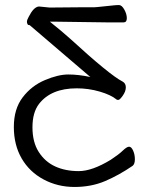

<svg xmlns="http://www.w3.org/2000/svg" viewBox="-20 -727 592 763"><path d="M507 -68Q453 -31 398 -7.5Q343 16 276 16Q209 16 153 -14Q97 -44 66 -97.5Q35 -151 35 -222.5Q35 -294 70 -340Q105 -386 158 -408.5Q211 -431 251.5 -431Q292 -431 339 -421Q305 -450 225.5 -518Q146 -586 98 -627Q92 -627 90 -630Q87 -635 87 -640Q87 -648 94 -660Q113 -698 133 -701H137L177 -697L291 -698H353L367 -699Q390 -701 415.5 -704Q441 -707 452.5 -707Q464 -707 474 -689Q484 -671 484 -654.5Q484 -638 471 -638H408Q382 -638 192 -641H178Q222 -606 259 -573Q416 -429 467 -403Q480 -396 480 -380Q480 -364 468 -347Q456 -330 450.5 -330Q445 -330 444 -331Q421 -350 376.5 -363Q332 -376 285 -376Q183 -376 135 -314Q109 -280 109 -221Q109 -162 134 -123Q159 -84 199.5 -65.5Q240 -47 293 -47Q346 -47 420 -92Q452 -113 468 -128.5Q484 -144 493 -144Q502 -144 509 -128.5Q516 -113 516 -94Q516 -75 507 -68Z"/></svg>

Font: LXGW Bright TC
Style: Regular
Weight: 400
Designer: Christian Thalmann (Catharsis Fonts)
Foundry: LXGW / Christian Thalmann (Catharsis Fonts) / Fontworks Inc.
Version: Version 5.501